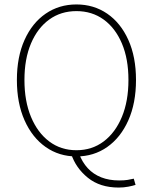

<svg xmlns="http://www.w3.org/2000/svg" viewBox="-20 -692 688 864"><path d="M324 12Q246 12 185.5 -30.5Q125 -73 90.5 -150.5Q56 -228 56 -332Q56 -436 90.5 -512.5Q125 -589 185.5 -630.5Q246 -672 324 -672Q402 -672 462.5 -630.5Q523 -589 557.5 -512.5Q592 -436 592 -332Q592 -228 557.5 -150.5Q523 -73 462.5 -30.5Q402 12 324 12ZM324 -16Q394 -16 446.5 -55.5Q499 -95 528.5 -166Q558 -237 558 -332Q558 -427 528.5 -496.5Q499 -566 446.5 -604Q394 -642 324 -642Q254 -642 201.5 -604Q149 -566 119.5 -496.5Q90 -427 90 -332Q90 -237 119.5 -166Q149 -95 201.5 -55.5Q254 -16 324 -16ZM514 152Q430 152 375.5 108Q321 64 300 0H336Q350 38 375 65Q400 92 435.5 106Q471 120 516 120Q539 120 554.5 117.5Q570 115 582 112L590 140Q578 144 557.5 148Q537 152 514 152Z"/></svg>

Font: Source Sans 3 Variable
Style: Regular
Weight: 200
Designer: Paul D. Hunt
Foundry: Adobe Systems Incorporated
Version: Version 3.026